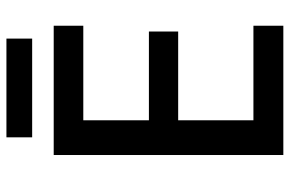

<svg xmlns="http://www.w3.org/2000/svg" viewBox="-172 -729 901 597"><g transform="rotate(-90 278.5 -430.5)"><path d="M457 -861H150V-781H457ZM497 0V-93H203V-327H479V-418H203V-622H497V-714H95V0Z"/></g></svg>

Font: Noto Sans Hanifi Rohingya Medium
Style: Regular
Weight: 500
Designer: Monotype Design Team and DaltonMaag
Foundry: Google LLC
Version: Version 2.102